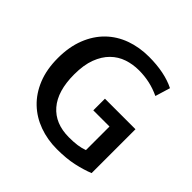

<svg xmlns="http://www.w3.org/2000/svg" viewBox="-167 -793 956 956"><g transform="rotate(45 311.0 -315.0)"><path d="M360 -640Q470 -640 544 -603L520 -524Q484 -541 447.5 -549Q411 -557 372 -557Q329 -557 290.5 -544Q252 -531 222.5 -502Q193 -473 175.5 -427Q158 -381 158 -314Q158 -197 211 -135.5Q264 -74 361 -74Q395 -74 419.5 -77.5Q444 -81 466 -89V-255H352V-337H567V-28Q527 -12 477 -1Q427 10 360 10Q294 10 236 -11Q178 -32 135 -73Q92 -114 67.5 -174.5Q43 -235 43 -314Q43 -393 67 -454Q91 -515 133.5 -556.5Q176 -598 234 -619Q292 -640 360 -640Z"/></g></svg>

Font: Mukta Malar Medium
Style: Regular
Weight: 500
Designer: Aadarsh Rajan, Girish Dalvi, Yashodeep Gholap
Foundry: Ek Type
Version: Version 2.538;PS 1.000;hotconv 16.6.51;makeotf.lib2.5.65220;